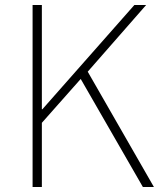

<svg xmlns="http://www.w3.org/2000/svg" viewBox="-20 -746 647 766"><path d="M110 0H147V-256L302 -431L550 0H594L330 -460L563 -726H516L149 -310H147V-726H110Z"/></svg>

Font: Genne Gothic ExtraLight
Style: Regular
Weight: 250
Designer: Ryoko NISHIZUKA (kana & ideographs); Paul D. Hunt (Latin, Greek & Cyrillic); Wenlong ZHANG (bopomofo); Sandoll Communica
Foundry: Adobe Systems Incorporated
Version: Version 1.004;PS 1.004;hotconv 16.6.51;makeotf.lib2.5.65220